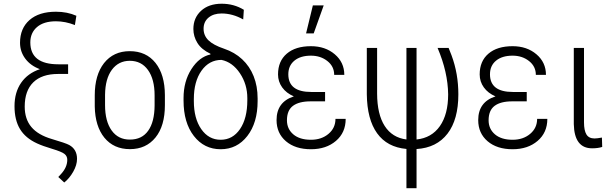

<svg xmlns="http://www.w3.org/2000/svg" viewBox="-20 -783 3258 1020"><path d="M377.9 -649.9Q327.1 -669.9 277.3 -669.9Q212.4 -669.9 176.8 -639.4Q141.1 -608.9 141.1 -557.6Q141.1 -441.4 290 -441.4H341.8V-390.1H288.6Q202.1 -390.1 156.7 -345.5Q111.3 -300.8 111.3 -216.8Q111.3 -150.4 146.7 -108.2Q182.1 -65.9 255.6 -44.4Q329.1 -22.9 347.7 -12.7Q389.2 10.3 389.2 61Q389.2 93.8 368.9 129.4Q348.6 165 321.3 186.5L289.6 157.2L304.2 141.6Q337.4 105.5 337.4 65.9Q337.4 46.4 322.5 34.7Q307.6 22.9 257.3 7.8Q207 -7.3 177.2 -21Q115.2 -49.3 86.2 -97.4Q57.1 -145.5 57.1 -218.8Q57.1 -292.5 92.3 -343.3Q127.4 -394 191.9 -415.5Q142.1 -434.1 114.3 -471.4Q86.4 -508.8 86.4 -555.7Q86.4 -632.3 136.7 -676.5Q187 -720.7 277.3 -720.7Q337.4 -720.7 385.7 -699.2Z M538.1 -279.8V-224.6Q538.1 -138.7 573.2 -89.8Q608.4 -41 670.4 -41.5Q733.9 -41.5 767.1 -88.4Q800.8 -135.3 801.3 -223.1V-276.4Q801.3 -362.3 766.1 -411.1Q731 -460 669.4 -460Q609.9 -460 574.2 -412.1Q539.1 -364.3 538.1 -279.8ZM483.4 -217.3V-276.4Q483.4 -384.8 532.7 -447.8Q583 -511.2 669.4 -511.2Q756.3 -511.2 806.2 -448.7Q855.5 -386.7 856 -277.8V-224.6Q856 -114.3 806.2 -52.7Q755.9 9.3 670.2 9.3Q584.5 9.3 534.7 -51.3Q485.4 -111.8 483.4 -217.3Z M1009.8 -246.1Q1009.8 -153.8 1049.1 -97.2Q1088.4 -40.5 1152.3 -40.5Q1216.3 -40.5 1255.1 -97.4Q1293.9 -154.3 1293.9 -250.5V-261.7Q1293.9 -335 1254.6 -393.8Q1215.3 -452.6 1156.7 -464.8Q1091.3 -464.8 1050.5 -407.5Q1009.8 -350.1 1009.8 -256.8ZM1007.3 -628.9Q1007.3 -688 1048.1 -725.6Q1088.9 -763.2 1157.7 -763.2Q1222.7 -763.2 1275.4 -731L1272 -679.7Q1215.8 -711.4 1157.2 -711.4Q1114.3 -711.4 1087.9 -689.5Q1061.5 -667.5 1061.5 -630.4Q1061.5 -594.2 1087.4 -568.8Q1113.3 -543.5 1169.9 -524.4Q1226.6 -505.4 1266.6 -468Q1306.6 -430.7 1327.6 -377.9Q1348.6 -325.2 1348.6 -260.3V-246.1Q1348.6 -130.9 1293.9 -60.5Q1239.3 9.8 1152.3 9.8Q1064.5 9.8 1009.8 -60.8Q955.1 -131.3 955.1 -249V-261.7Q955.1 -350.6 996.8 -415.8Q1038.6 -481 1098.1 -493.7L1097.7 -497.6Q1050.3 -520 1028.8 -554.7Q1007.3 -589.4 1007.3 -628.9Z M1449.2 -145Q1449.2 -241.2 1541 -271Q1501 -288.1 1479 -318.8Q1457 -349.6 1457 -387.7Q1457 -458 1503.4 -497.8Q1549.8 -537.6 1631.8 -537.6Q1708 -537.6 1758.5 -494.6Q1809.1 -451.7 1809.1 -385.3H1755.4Q1755.4 -430.2 1719.2 -458.7Q1683.1 -487.3 1631.8 -487.3Q1576.2 -487.3 1543.9 -460.7Q1511.7 -434.1 1511.7 -388.2Q1511.7 -294.4 1633.3 -294.4H1707V-244.6H1629.9Q1568.4 -244.6 1536.4 -220.7Q1504.4 -196.8 1504.4 -144Q1504.4 -98.1 1538.1 -69.3Q1571.8 -40.5 1631.8 -40.5Q1688 -40.5 1725.1 -71.8Q1762.2 -103 1762.2 -151.4H1816.4Q1816.4 -78.6 1764.6 -34.4Q1712.9 9.8 1631.8 9.8Q1548.8 9.8 1499 -32.7Q1449.2 -75.2 1449.2 -145ZM1642.1 -754.4H1699.7L1646.5 -605.5H1606Z M2192.9 -528.3V-42Q2272.9 -50.3 2316.9 -113Q2360.8 -175.8 2360.8 -281.7Q2359.4 -399.9 2304.7 -528.3H2363.3L2378.9 -488.8Q2415 -391.6 2415 -282.2Q2415 -147.9 2357.4 -73Q2299.8 2 2192.9 8.8V216.8H2139.2V8.3Q2036.6 -1 1983.4 -75Q1930.2 -148.9 1928.7 -282.2V-528.3H1983.4V-285.2Q1983.9 -175.8 2023.7 -113.8Q2063.5 -51.8 2139.2 -42V-528.3Z M2520.5 -145Q2520.5 -241.2 2612.3 -271Q2572.3 -288.1 2550.3 -318.8Q2528.3 -349.6 2528.3 -387.7Q2528.3 -458 2574.7 -497.8Q2621.1 -537.6 2703.1 -537.6Q2779.3 -537.6 2829.8 -494.6Q2880.4 -451.7 2880.4 -385.3H2826.7Q2826.7 -430.2 2790.5 -458.7Q2754.4 -487.3 2703.1 -487.3Q2647.5 -487.3 2615.2 -460.7Q2583 -434.1 2583 -388.2Q2583 -294.4 2704.6 -294.4H2778.3V-244.6H2701.2Q2639.6 -244.6 2607.7 -220.7Q2575.7 -196.8 2575.7 -144Q2575.7 -98.1 2609.4 -69.3Q2643.1 -40.5 2703.1 -40.5Q2759.3 -40.5 2796.4 -71.8Q2833.5 -103 2833.5 -151.4H2887.7Q2887.7 -78.6 2835.9 -34.4Q2784.2 9.8 2703.1 9.8Q2620.1 9.8 2570.3 -32.7Q2520.5 -75.2 2520.5 -145Z M3082.5 -528.3V-132.8Q3082.5 -89.8 3095.5 -68.6Q3108.4 -47.4 3138.7 -47.4Q3151.9 -47.4 3177.7 -52.2L3179.2 -2.4Q3157.2 4.9 3125.5 4.9Q3031.2 4.9 3028.3 -123.5V-528.3Z"/></svg>

Font: MAUL Condensed Light
Style: Light
Weight: 300
Designer: MAUL
Version: Version 2.137; 2017; ttfautohint (v1.8.3)